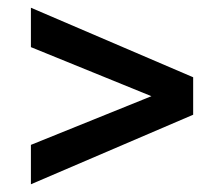

<svg xmlns="http://www.w3.org/2000/svg" viewBox="-20 -563 580 497"><path d="M480 -363V-266L60 -86V-188L372 -314L60 -441V-543Z"/></svg>

Font: Unlock
Style: Regular
Weight: 400
Designer: Eduardo Rodriguez Tunni
Foundry: Eduardo Rodriguez Tunni
Version: Version 1.003; ttfautohint (v1.8.4.7-5d5b);gftools[0.9.23]